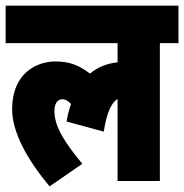

<svg xmlns="http://www.w3.org/2000/svg" viewBox="-20 -642 653 681"><path d="M0 -489H397V-421C359 -417 327 -404 299 -381C261 -410 228 -424 176 -424C111 -424 23 -383 23 -255C23 -174 75 -77 156 19L272 -61C216 -129 173 -189 173 -248C173 -269 180 -290 202 -290C212 -290 222 -284 232 -273C225 -254 220 -234 216 -211L348 -175C359 -246 376 -278 397 -291V0H547V-489H613V-622H0Z"/></svg>

Font: Noto Sans ExtraCondensed Black
Style: Italic
Weight: 900
Width: 2
Italic angle: -12°
Designer: Monotype Design Team
Foundry: Monotype Imaging Inc.
Version: Version 2.013